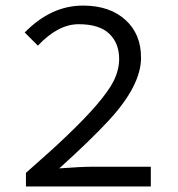

<svg xmlns="http://www.w3.org/2000/svg" viewBox="-20 -670 640 690"><path d="M73.2 0V-48.8Q168 -131.8 218.8 -180.7Q352.1 -307.6 388.2 -378.4Q408.2 -418.9 408.2 -458Q408.2 -514.6 372.6 -548.8Q336.9 -583 262.7 -583Q188.5 -583 116.2 -505.9L68.8 -553.2Q164.1 -650.4 278.8 -649.9Q374 -649.9 430.7 -598.6Q487.3 -547.4 486.8 -461.9Q486.8 -362.8 371.1 -237.3Q302.2 -163.1 192.9 -64.9Q271 -70.8 312 -70.8H522V0Z"/></svg>

Font: SourceCodePro-Regular
Style: Regular
Weight: 400
Monospace: yes
Designer: Paul D. Hunt
Foundry: Adobe Systems Incorporated
Version: Version 1.009;PS 1.000;hotconv 1.0.70;makeotf.lib2.5.5900